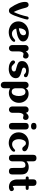

<svg xmlns="http://www.w3.org/2000/svg" viewBox="1947 -2688 948 4882"><g transform="rotate(90 2421.0 -247.0)"><path d="M438.5 -500.5Q476.6 -500.5 476.6 -462.4Q476.6 -437.5 427.2 -283.2Q371.1 -106.9 328.1 -43Q300.3 -1.5 256.3 0H252.9Q203.1 0 174.8 -41Q28.3 -256.3 28.3 -411.1Q28.3 -500.5 105 -500.5Q159.2 -500.5 178.7 -420.4Q222.7 -240.2 285.2 -121.1Q362.8 -285.2 400.4 -468.8Q409.7 -500.5 438.5 -500.5Z M820.3 -285.2Q876.5 -313 876.5 -368.7Q876.5 -398.9 860.8 -416.5Q845.7 -434.6 815.9 -434.6Q760.3 -434.6 729 -378.4Q698.2 -322.3 698.2 -252.4Q764.2 -257.3 820.3 -285.2ZM753.4 -106.4Q788.6 -76.2 837.4 -76.2Q875.5 -76.2 907.7 -91.8Q939.9 -106.9 973.1 -137.2Q989.7 -151.4 995.6 -155.3Q1001 -159.2 1014.6 -159.2Q1025.4 -159.2 1034.7 -151.4Q1043.9 -143.6 1043.9 -132.3Q1043.9 -107.4 1016.6 -80.6Q989.7 -53.2 961.9 -38.1Q891.1 4.9 794.9 4.9Q744.1 4.9 694.8 -11.7Q645.5 -28.3 606.9 -59.6Q568.4 -90.8 546.4 -135.3Q523.9 -179.7 523.9 -233.9Q523.9 -315.9 565.9 -377.4Q607.9 -439.5 677.7 -472.7Q747.6 -505.4 827.1 -505.4Q875 -505.4 922.9 -489.7Q970.7 -474.1 1002.4 -440.9Q1033.7 -407.7 1033.7 -357.9Q1033.7 -307.1 993.2 -272.9Q952.1 -238.8 895.5 -220.2Q869.1 -211.9 837.9 -205.6Q806.2 -199.2 767.1 -193.4Q727.1 -188 707 -184.6Q717.8 -136.7 753.4 -106.4Z M1447.8 -480Q1468.8 -459.5 1468.8 -427.2Q1468.8 -401.4 1454.6 -379.9Q1440.4 -358.9 1416.5 -358.9Q1402.8 -358.9 1381.8 -365.2Q1360.8 -371.6 1350.1 -371.6Q1323.2 -371.6 1304.7 -335Q1289.6 -307.6 1286.6 -254.9V-82Q1286.6 -47.9 1263.2 -23.9Q1239.7 0 1206.1 0Q1172.4 0 1148.9 -23.9Q1125.5 -47.9 1125.5 -82V-418.9Q1125.5 -453.1 1148.9 -476.6Q1172.4 -500.5 1206.1 -500.5Q1275.4 -500.5 1285.6 -431.2Q1301.8 -453.1 1320.3 -470.2Q1355 -500.5 1394.5 -500.5Q1426.8 -500.5 1447.8 -480Z M1929.2 -264.6Q1968.3 -234.4 1968.3 -170.4Q1968.3 -129.4 1946.3 -94.2Q1924.3 -58.6 1887.2 -35.2Q1821.3 4.9 1730.5 4.9Q1654.3 4.9 1596.7 -21.5Q1564.9 -36.1 1541 -57.6Q1517.1 -80.1 1517.1 -108.4Q1517.1 -127.4 1528.8 -141.6Q1541.5 -155.3 1559.6 -155.3Q1574.7 -155.3 1583.5 -148.9Q1591.8 -142.6 1606.4 -126Q1637.2 -93.3 1656.7 -80.1Q1676.3 -67.4 1710.4 -67.4Q1741.2 -67.4 1768.6 -82Q1796.4 -97.7 1796.4 -127Q1796.4 -160.6 1770.5 -171.4Q1744.6 -181.6 1673.8 -198.7Q1602.5 -216.3 1567.9 -244.1Q1533.2 -272 1533.2 -333.5Q1533.2 -393.1 1567.4 -431.2Q1601.6 -470.2 1655.3 -487.8Q1708.5 -505.4 1764.6 -505.4Q1804.7 -505.4 1850.6 -495.6Q1897 -485.4 1924.3 -466.8Q1933.1 -461.9 1938.5 -449.2Q1942.9 -439 1942.9 -429.2Q1942.9 -382.3 1896.5 -382.3Q1876.5 -382.3 1862.8 -397.5Q1850.1 -413.1 1829.6 -424.8Q1809.6 -436.5 1775.9 -436.5Q1745.6 -436.5 1722.2 -422.4Q1698.7 -407.7 1698.7 -379.9Q1698.7 -356.4 1718.8 -345.7Q1738.8 -334 1772.9 -325.7L1820.3 -313Q1891.1 -294.9 1929.2 -264.6Z M2315.4 -420.4Q2266.1 -420.4 2238.8 -378.9Q2225.1 -356.4 2223.6 -315.9V-168.5Q2225.1 -123.5 2244.6 -101.1Q2269.5 -70.8 2310.5 -70.8Q2370.1 -70.8 2396 -127Q2421.9 -182.6 2421.9 -250Q2421.9 -316.4 2397.9 -368.7Q2374 -420.4 2315.4 -420.4ZM2142.1 207.5Q2108.4 207.5 2084.5 183.6Q2060.5 159.7 2060.5 125.5V-418.5Q2060.5 -452.6 2084.5 -476.6Q2108.4 -500.5 2142.1 -500.5Q2210.9 -500.5 2222.7 -432.1Q2268.6 -500.5 2363.3 -500.5Q2429.7 -500.5 2482.4 -468.3Q2535.6 -435.5 2564.9 -379.9Q2594.7 -324.2 2594.7 -257.3Q2594.7 -185.5 2562 -126Q2528.8 -66.4 2470.7 -32.2Q2412.6 2 2340.3 2Q2282.2 2 2223.6 -30.8V125.5Q2223.6 159.7 2200.2 183.6Q2176.3 207.5 2142.1 207.5Z M3009.3 -480Q3030.3 -459.5 3030.3 -427.2Q3030.3 -401.4 3016.1 -379.9Q3002 -358.9 2978 -358.9Q2964.4 -358.9 2943.4 -365.2Q2922.4 -371.6 2911.6 -371.6Q2884.8 -371.6 2866.2 -335Q2851.1 -307.6 2848.1 -254.9V-82Q2848.1 -47.9 2824.7 -23.9Q2801.3 0 2767.6 0Q2733.9 0 2710.4 -23.9Q2687 -47.9 2687 -82V-418.9Q2687 -453.1 2710.4 -476.6Q2733.9 -500.5 2767.6 -500.5Q2836.9 -500.5 2847.2 -431.2Q2863.3 -453.1 2881.8 -470.2Q2916.5 -500.5 2956.1 -500.5Q2988.3 -500.5 3009.3 -480Z M3189.5 -562Q3103.5 -562 3103.5 -631.3Q3103.5 -700.7 3189.5 -700.7Q3274.9 -700.7 3274.9 -631.3Q3274.9 -562 3189.5 -562ZM3189.5 -502.9Q3272.5 -502.9 3272.5 -420.4V-82.5Q3272.5 0 3189.5 0Q3106 0 3106 -82.5V-420.4Q3106 -502.9 3189.5 -502.9Z M3519.5 -247.1Q3519.5 -180.2 3552.2 -130.9Q3584.5 -81.1 3647.5 -81.1H3651.4Q3681.6 -81.1 3712.4 -95.2Q3743.2 -109.4 3766.6 -132.8Q3791.5 -158.2 3808.1 -158.2Q3820.8 -158.2 3829.1 -148.9Q3837.4 -139.6 3837.4 -127Q3837.4 -89.8 3780.8 -48.8Q3700.7 4.9 3616.2 4.9Q3562 4.9 3512.7 -12.2Q3463.4 -29.8 3425.8 -62Q3388.2 -94.2 3366.7 -141.1Q3345.2 -188 3345.2 -244.1Q3345.2 -321.3 3381.3 -381.3Q3418 -440.9 3481 -473.1Q3543.9 -505.4 3619.1 -505.4Q3656.7 -505.4 3705.6 -493.7Q3754.9 -482.4 3790.5 -457Q3826.2 -432.1 3826.2 -394Q3826.2 -369.6 3809.1 -354.5Q3791.5 -339.4 3767.6 -339.4Q3743.2 -339.4 3729 -350.1Q3714.4 -361.3 3696.8 -384.8Q3678.7 -408.2 3663.6 -419.9Q3648.4 -431.6 3623.5 -431.6Q3585 -431.6 3562 -401.4Q3538.6 -371.1 3528.8 -328.6Q3519 -286.6 3518.6 -247.1Z M4416 -80.6Q4416 0 4334 0Q4251 0 4251 -82.5L4250.5 -302.2Q4250.5 -357.4 4237.3 -388.7Q4224.1 -419.4 4175.3 -419.4Q4122.6 -419.4 4097.2 -378.4Q4084.5 -357.9 4082.5 -312.5V-82.5Q4082.5 -69.8 4078.6 -58.1Q4060.5 0 3999.5 0Q3916.5 0 3916.5 -82.5V-618.2Q3916.5 -700.7 3999.5 -700.7Q4082.5 -700.7 4082.5 -618.2V-447.8Q4139.6 -503.4 4228 -503.4Q4318.8 -503.4 4372.6 -450.7Q4416 -407.2 4416 -305.2Z M4735.4 -106Q4747.6 -114.7 4758.8 -120.6Q4770.5 -126.5 4783.7 -126.5Q4807.1 -126.5 4823.2 -109.4Q4839.4 -92.8 4839.4 -68.4Q4839.4 -34.2 4805.7 -17.1Q4771.5 0 4732.4 0Q4676.3 0 4631.8 -24.4Q4587.9 -49.3 4565.4 -97.7Q4548.8 -133.3 4544.4 -175.3Q4540 -217.8 4540 -426.3H4520.5Q4486.8 -426.3 4477.1 -438Q4467.8 -448.7 4467.8 -463.9Q4467.8 -490.2 4481.4 -496.6Q4494.6 -503.4 4525.4 -503.4H4540V-618.2Q4540 -700.7 4623 -700.7Q4706.1 -700.7 4706.1 -618.2V-503.4H4737.3Q4776.9 -503.4 4793 -496.1Q4808.6 -488.8 4808.6 -462.9Q4808.6 -440.4 4794.9 -433.1Q4780.8 -426.3 4755.9 -426.3H4705.1V-153.3Q4705.1 -97.7 4720.2 -97.7Z"/></g></svg>

Font: inglobal
Style: Bold
Weight: 700
Designer: Andrey Kochetov, Denis Davydov, Evgeny Yurtaev
Foundry: inglobal.ru
Version: Version 1.00 September 25, 2014, initial release